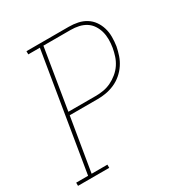

<svg xmlns="http://www.w3.org/2000/svg" viewBox="-171 -863 942 991"><g transform="rotate(-30 300.0 -367.5)"><path d="M9 0V-19H80L195 -716H126V-735H378Q406 -735 432 -729.5Q458 -724 479.5 -710.5Q501 -697 515.5 -676.5Q530 -656 537.5 -631Q545 -606 545 -579Q545 -552 541 -525Q536 -499 527.5 -474Q519 -449 504 -426.5Q489 -404 468 -386Q447 -368 422 -357Q397 -346 371.5 -341.5Q346 -337 321 -337H154L101 -19H195V0ZM157 -356H320Q344 -356 367 -360Q390 -364 412 -374.5Q434 -385 454 -401.5Q474 -418 487.5 -438.5Q501 -459 508.5 -482Q516 -505 520 -528Q524 -552 524 -576Q524 -600 518 -622Q512 -644 499.5 -663Q487 -682 468 -694Q449 -706 426 -711Q403 -716 378 -716H216Z"/></g></svg>

Font: Iosevka Etoile Thin
Style: Italic
Weight: 100
Italic angle: -9°
Designer: Belleve Invis
Foundry: Belleve Invis
Version: Version 22.1.2; ttfautohint (v1.8.4)